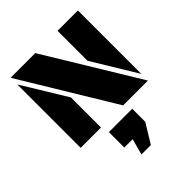

<svg xmlns="http://www.w3.org/2000/svg" viewBox="-260 -796 1255 1255"><g transform="rotate(-45 368.0 -168.5)"><path d="M449.7 0 57.1 -647.9H285.2L679.2 0ZM679.2 -61.5 491.2 -371.1V-647.9H679.2ZM57.1 0V-586.4L245.1 -278.3V0ZM307.6 311.5 337.4 200.2H260.3V57.6H476.1V178.2L394.5 311.5Z"/></g></svg>

Font: Black Ops One
Style: Regular
Weight: 400
Designer: James Grieshaber, Eben Sorkin
Foundry: Sorkin Type Co.
Version: Version 1.004; ttfautohint (v1.8.4.7-5d5b)